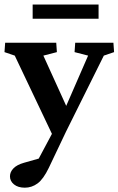

<svg xmlns="http://www.w3.org/2000/svg" viewBox="-26 -617 530 859"><path d="M216.8 3.9 40 -368.2 -5.9 -383.8 -2.9 -425.8H225.6L228.5 -383.8L168 -368.2L285.2 -110.4ZM481.4 -425.8 484.4 -383.8 438.5 -368.2 269.5 -28.3 192.4 133.8Q168 184.6 142.1 203.6Q116.2 222.7 85 222.7Q54.7 222.7 36.6 208Q18.6 193.4 18.6 171.9Q18.6 152.3 34.2 136.2Q49.8 120.1 81.1 111.3L187.5 81.1L128.9 127L244.1 -88.9L255.9 -110.4L368.2 -368.2L307.6 -383.8L310.5 -425.8ZM120.1 -596.7H415V-533.2H120.1Z"/></svg>

Font: Crimson Pro SemiBold
Style: Regular
Weight: 600
Designer: Jacques Le Bailly
Foundry: Baron von Fonthausen
Version: Version 1.003